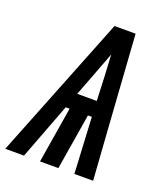

<svg xmlns="http://www.w3.org/2000/svg" viewBox="-166 -829 802 924"><g transform="rotate(20 234.5 -367.5)"><path d="M-31 0 261 -735H369L402 -245L419 0H323L308 -287H288L241 0H147L194 -287H174L65 0ZM304 -367 299 -490Q297 -518 296 -545.5Q295 -573 293 -601Q283 -573 272 -545.5Q261 -518 251 -490L204 -367Z"/></g></svg>

Font: Iosevka SS18
Style: Bold Italic
Weight: 700
Italic angle: -9°
Monospace: yes
Designer: Belleve Invis
Foundry: Belleve Invis
Version: Version 25.1.1; ttfautohint (v1.8.4)